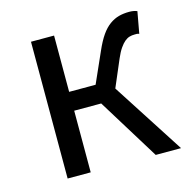

<svg xmlns="http://www.w3.org/2000/svg" viewBox="-80 -578 659 659"><g transform="rotate(-15 249.0 -249.0)"><path d="M82 0V-486H164V-286H258L306 -394Q320 -426 334 -446Q348 -466 364 -477.5Q380 -489 397 -493.5Q414 -498 434 -498Q450 -498 462 -493L448 -416Q443 -418 440 -418Q437 -418 432 -418Q422 -418 413.5 -415.5Q405 -413 396.5 -406Q388 -399 379 -386Q370 -373 361 -352L320 -256L485 0H395L260 -219H164V0Z"/></g></svg>

Font: SourceSansPro
Style: Book
Weight: 400
Designer: Paul D. Hunt
Foundry: Adobe Systems Incorporated
Version: Version 2.021;PS 2.000;hotconv 1.0.86;makeotf.lib2.5.63406